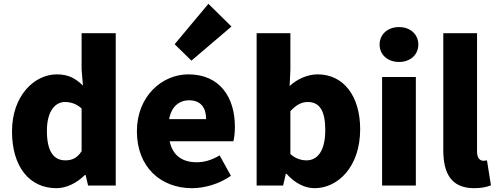

<svg xmlns="http://www.w3.org/2000/svg" viewBox="-20 -973 2605 1007"><path d="M276 14C330 14 385 -15 425 -55H429L442 0H587V-799H408V-609L415 -524C378 -560 341 -583 278 -583C160 -583 43 -471 43 -284C43 -99 134 14 276 14ZM323 -132C262 -132 226 -178 226 -287C226 -392 271 -438 320 -438C350 -438 381 -429 408 -404V-180C384 -143 357 -132 323 -132Z M987 14C1054 14 1132 -9 1191 -51L1132 -158C1091 -134 1053 -122 1012 -122C940 -122 886 -154 870 -232H1204C1208 -245 1212 -277 1212 -308C1212 -464 1132 -583 968 -583C830 -583 698 -469 698 -284C698 -96 824 14 987 14ZM867 -348C879 -416 922 -447 971 -447C1036 -447 1061 -405 1061 -348ZM984 -655 1194 -834 1073 -953 896 -741Z M1630 14C1752 14 1869 -98 1869 -295C1869 -469 1782 -583 1646 -583C1594 -583 1541 -560 1499 -522L1503 -607V-799H1326V0H1465L1479 -61H1483C1528 -11 1580 14 1630 14ZM1588 -132C1561 -132 1531 -140 1503 -165V-390C1534 -423 1561 -438 1594 -438C1657 -438 1686 -391 1686 -291C1686 -177 1642 -132 1588 -132Z M1984 0H2161V-569H1984ZM2073 -648C2132 -648 2174 -686 2174 -739C2174 -793 2132 -831 2073 -831C2013 -831 1971 -793 1971 -739C1971 -686 2013 -648 2073 -648Z M2467 14C2506 14 2536 7 2555 -1L2534 -132C2524 -130 2520 -130 2514 -130C2500 -130 2482 -141 2482 -178V-799H2305V-185C2305 -66 2345 14 2467 14Z"/></svg>

Font: Noto Sans Korean Black
Style: Bold
Weight: 900
Designer: Ryoko NISHIZUKA (kana & ideographs); Paul D. Hunt (Latin, Greek & Cyrillic); Wenlong ZHANG (bopomofo); Sandoll Communica
Foundry: Adobe Systems Incorporated
Version: Version 1.000;PS 1;hotconv 1.0.78;makeotf.lib2.5.61930